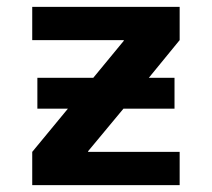

<svg xmlns="http://www.w3.org/2000/svg" viewBox="-20 -540 618 560"><path d="M89 -223V-313H252L341 -421V-423H74V-520H504V-423L414 -313H489V-223H340L237 -99V-97H504V0H74V-97L178 -223Z"/></svg>

Font: M PLUS 1p
Style: Bold
Weight: 700
Version: Version 1.062